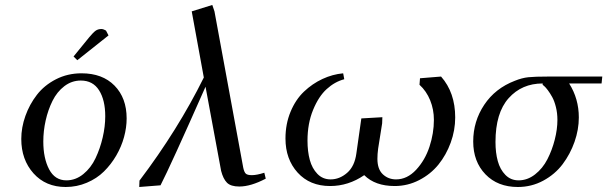

<svg xmlns="http://www.w3.org/2000/svg" viewBox="-20 -748 2451 775"><path d="M65.9 -187Q65.9 -233.4 82.5 -280Q99.1 -326.7 128.9 -365.2Q158.7 -403.8 205.8 -428Q252.9 -452.1 309.1 -452.1Q393.6 -452.1 442.4 -402.3Q491.2 -352.5 491.2 -270Q491.2 -233.4 480.7 -194.8Q470.2 -156.2 449.2 -120.1Q428.2 -84 399.4 -55.7Q370.6 -27.3 330.3 -10.3Q290 6.8 245.1 6.8Q164.6 6.8 115.2 -48.3Q65.9 -103.5 65.9 -187ZM154.8 -176.8Q154.8 -109.4 178.2 -64.7Q201.7 -20 248 -20Q285.2 -20 316.2 -45.2Q347.2 -70.3 365.7 -109.6Q384.3 -148.9 394.5 -193.1Q404.8 -237.3 404.8 -278.8Q404.8 -344.2 379.9 -383.5Q355 -422.9 306.2 -422.9Q269.5 -422.9 239.7 -400.1Q210 -377.4 191.9 -340.8Q173.8 -304.2 164.3 -261.7Q154.8 -219.2 154.8 -176.8ZM276.9 -520 339.8 -597.2Q356 -616.7 365.7 -623.8Q375.5 -630.9 389.2 -630.9Q393.6 -630.9 398.2 -629.2Q402.8 -627.4 405.3 -626L408.2 -624L418 -605L292 -504.9Z M542 6.8 543 -19Q698.2 -224.1 802.7 -435.1L753.9 -702.1L836.9 -728L845.7 -702.1L961.9 -70.8Q965.8 -52.7 972.4 -46.9Q979 -41 996.6 -41Q1016.6 -41 1046.9 -50.8L1052.7 -26.9Q992.2 4.9 945.8 4.9Q911.6 4.9 896.2 -10.5Q880.9 -25.9 872.6 -58.1L809.6 -397.9Q667 -75.7 627.9 0Z M1132.3 -189Q1132.3 -247.6 1152.8 -296.9Q1173.3 -346.2 1207 -378.2Q1240.7 -410.2 1281.5 -429.2Q1322.3 -448.2 1365.2 -452.1L1369.6 -428.2Q1331.1 -418 1298.6 -388.4Q1266.1 -358.9 1243.7 -304.2Q1221.2 -249.5 1221.2 -180.2Q1221.2 -136.7 1230.5 -102.5Q1239.7 -68.4 1261.2 -46.1Q1282.7 -23.9 1314.5 -23.9Q1350.6 -23.9 1381.1 -50.3Q1411.6 -76.7 1418.5 -128.9L1438.5 -270L1523.4 -274.9L1522.5 -250L1506.3 -147.9Q1503.4 -126 1503.4 -106.9Q1503.4 -64.9 1525.4 -44.4Q1547.4 -23.9 1578.6 -23.9Q1623.5 -23.9 1659.7 -62.7Q1695.8 -101.6 1713.6 -155.8Q1731.4 -210 1731.4 -264.2Q1731.4 -306.2 1716.3 -343.3Q1701.2 -380.4 1673.3 -405.8L1675.3 -432.1L1760.3 -439Q1817.4 -374.5 1817.4 -273.9Q1817.4 -222.2 1799.3 -172.4Q1781.2 -122.6 1749.8 -83.7Q1718.3 -44.9 1671.9 -21Q1625.5 2.9 1573.2 2.9Q1494.1 2.9 1450.2 -41Q1386.2 2.9 1312.5 2.9Q1230.5 2.9 1181.4 -51.3Q1132.3 -105.5 1132.3 -189Z M1890.1 -176.8Q1890.1 -258.3 1934.6 -325Q1979 -391.6 2058.1 -421.9Q2086.9 -433.6 2112.8 -436.3Q2138.7 -439 2192.4 -439H2411.1L2408.2 -411.1H2277.3Q2316.4 -349.6 2316.4 -273.9Q2316.4 -225.1 2299.1 -175.5Q2281.7 -126 2251 -85.2Q2220.2 -44.4 2172.9 -18.8Q2125.5 6.8 2070.3 6.8Q1988.8 6.8 1939.5 -44.4Q1890.1 -95.7 1890.1 -176.8ZM1980 -174.8Q1980 -131.3 1989.3 -97.7Q1998.5 -64 2020 -42Q2041.5 -20 2073.2 -20Q2108.9 -20 2139.6 -43.9Q2170.4 -67.9 2189.5 -105Q2208.5 -142.1 2219.2 -184.1Q2230 -226.1 2230 -264.2Q2230 -291.5 2223.9 -315.9Q2217.8 -340.3 2209 -356.2Q2200.2 -372.1 2191.4 -383.8Q2182.6 -395.5 2176.8 -400.4L2170.4 -405.8V-411.1Q2086.4 -411.1 2033.2 -351.8Q1980 -292.5 1980 -174.8Z"/></svg>

Font: Dehuti Alt
Style: Bold-Italic
Weight: 700
Version: Version 1.2